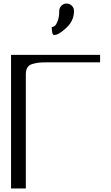

<svg xmlns="http://www.w3.org/2000/svg" viewBox="-20 -1058 626 1078"><path d="M395.5 -996.1Q395.5 -941.4 352.1 -901.4Q308.6 -861.3 284.2 -861.3Q270.5 -861.3 270.5 -906.2Q279.3 -906.2 287.6 -912.6Q295.9 -918.9 304.2 -940.9Q312.5 -962.9 312.5 -996.1Q312.5 -1013.7 324.7 -1025.9Q336.9 -1038.1 353.5 -1038.1Q371.1 -1038.1 383.3 -1025.9Q395.5 -1013.7 395.5 -996.1ZM42 -750H542V-708H250Q216.8 -708 200.7 -706.5Q184.6 -705.1 163.6 -699.2Q142.6 -693.4 133.8 -678.7Q125 -664.1 125 -639.6V-42V0H42Z"/></svg>

Font: okolaks
Style: Regular
Weight: 500
Version: Version 000.6.0